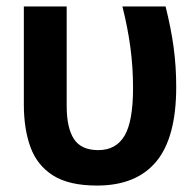

<svg xmlns="http://www.w3.org/2000/svg" viewBox="-20 -567 603 596"><path d="M281 9Q194 9 144.5 -22.5Q95 -54 74.5 -110.5Q54 -167 54 -243V-547H187V-238Q187 -170 209.5 -135.5Q232 -101 285 -101Q340 -101 366.5 -145.5Q393 -190 393 -294Q393 -357 385 -418Q377 -479 360 -547H494Q511 -479 519 -420Q527 -361 527 -297Q527 -140 465 -65.5Q403 9 281 9Z"/></svg>

Font: Noto Sans Mono SemiCondensed
Style: Bold
Weight: 700
Width: 4
Designer: Monotype Design Team
Foundry: Monotype Imaging Inc.
Version: Version 2.014